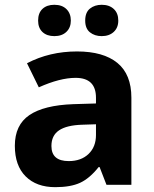

<svg xmlns="http://www.w3.org/2000/svg" viewBox="-20 -772 644 802"><path d="M424.8 0 396 -74.2H392.1Q354.5 -26.9 314.7 -8.5Q274.9 9.8 210.9 9.8Q132.3 9.8 87.2 -35.2Q42 -80.1 42 -163.1Q42 -250 102.8 -291.3Q163.6 -332.5 286.1 -336.9L380.9 -339.8V-363.8Q380.9 -446.8 295.9 -446.8Q230.5 -446.8 142.1 -407.2L92.8 -507.8Q187 -557.1 301.8 -557.1Q411.6 -557.1 470.2 -509.3Q528.8 -461.4 528.8 -363.8V0ZM380.9 -252.9 323.2 -251Q258.3 -249 226.6 -227.5Q194.8 -206.1 194.8 -162.1Q194.8 -99.1 267.1 -99.1Q318.8 -99.1 349.9 -128.9Q380.9 -158.7 380.9 -208ZM139.2 -686Q139.2 -717.8 157.5 -734.9Q175.8 -752 207 -752Q239.3 -752 257.6 -733.9Q275.9 -715.8 275.9 -686Q275.9 -656.7 257.3 -638.9Q238.8 -621.1 207 -621.1Q175.8 -621.1 157.5 -638.2Q139.2 -655.3 139.2 -686ZM335.9 -686Q335.9 -720.2 355.7 -736.1Q375.5 -752 404.8 -752Q436.5 -752 455.3 -734.4Q474.1 -716.8 474.1 -686Q474.1 -656.2 455.1 -638.7Q436 -621.1 404.8 -621.1Q375.5 -621.1 355.7 -637Q335.9 -652.8 335.9 -686Z"/></svg>

Font: CAA NEO Sans
Style: Bold
Weight: 700
Version: Version 1.10